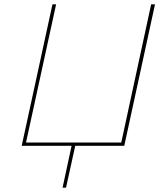

<svg xmlns="http://www.w3.org/2000/svg" viewBox="-20 -678 768 893"><path d="M701 -658 558 0H330L287 195H271L313 0H81L224 -658H241L101 -15H544L683 -658Z"/></svg>

Font: Ysabeau Thin
Style: Italic
Weight: 200
Italic angle: -12°
Designer: Christian Thalmann (Catharsis Fonts)
Version: Version 0.003